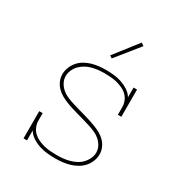

<svg xmlns="http://www.w3.org/2000/svg" viewBox="-176 -873 951 1008"><g transform="rotate(30 300.0 -369.0)"><path d="M302 8Q278 8 253.5 5.5Q229 3 205.5 -4.5Q182 -12 161 -25.5Q140 -39 127 -60V0H106V-165H127V-120Q127 -101 134.5 -83Q142 -65 156 -52Q170 -39 187.5 -31Q205 -23 223.5 -18.5Q242 -14 261.5 -12.5Q281 -11 300 -11Q319 -11 338.5 -13Q358 -15 376.5 -20Q395 -25 412.5 -34Q430 -43 443.5 -57Q457 -71 465.5 -89Q474 -107 474 -126Q474 -147 464 -165Q454 -183 438.5 -196Q423 -209 404 -217Q385 -225 366 -231Q347 -237 327.5 -242.5Q308 -248 288.5 -253.5Q269 -259 249.5 -265Q230 -271 211.5 -278.5Q193 -286 175.5 -296Q158 -306 144 -321Q130 -336 122 -354.5Q114 -373 114 -394Q114 -415 122 -435.5Q130 -456 144 -472.5Q158 -489 177 -500Q196 -511 216.5 -517Q237 -523 258.5 -525.5Q280 -528 302 -528Q326 -528 350 -525.5Q374 -523 396.5 -515.5Q419 -508 440 -494.5Q461 -481 473 -461V-520H494V-355H473V-400Q473 -419 466 -437Q459 -455 445.5 -468Q432 -481 414.5 -489Q397 -497 379 -501.5Q361 -506 342 -507.5Q323 -509 304 -509Q285 -509 266 -507Q247 -505 228.5 -500Q210 -495 193 -485.5Q176 -476 163 -462.5Q150 -449 142 -431Q134 -413 134 -394Q134 -374 144 -355.5Q154 -337 169.5 -324Q185 -311 203.5 -303Q222 -295 241.5 -289Q261 -283 280.5 -277.5Q300 -272 319.5 -266.5Q339 -261 358 -255Q377 -249 396 -241.5Q415 -234 432.5 -224Q450 -214 464 -199.5Q478 -185 486 -166Q494 -147 494 -127Q494 -105 485.5 -84Q477 -63 462.5 -47Q448 -31 428.5 -20Q409 -9 388.5 -3Q368 3 346 5.5Q324 8 302 8ZM297 -595 282 -605 392 -746 409 -734Z"/></g></svg>

Font: Iosevka HT Thin Extended
Style: Regular
Weight: 100
Width: 7
Monospace: yes
Designer: Belleve Invis
Foundry: Belleve Invis
Version: Version 32.3.0; ttfautohint (v1.8.4)